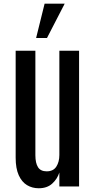

<svg xmlns="http://www.w3.org/2000/svg" viewBox="-20 -1006 515 1036"><path d="M189 9.8Q153.8 9.8 125.7 -7.1Q97.7 -23.9 81.1 -60.5Q64.5 -97.2 64.5 -155.3V-732.4H170.9V-168.5Q170.9 -126 185.1 -103.8Q199.2 -81.5 231.9 -81.5Q267.6 -81.5 283.9 -106.9Q300.3 -132.3 300.3 -169.9V-732.4H406.7V0H300.3V-75.2Q289.1 -40 261.5 -15.1Q233.9 9.8 189 9.8ZM174.8 -800.8 220.7 -986.3H329.1L233.4 -800.8Z"/></svg>

Font: Antonio Medium
Style: Regular
Weight: 500
Designer: Vernon Adams
Foundry: Vernon Adams
Version: Version 1.002